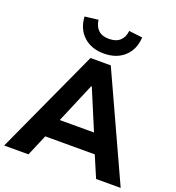

<svg xmlns="http://www.w3.org/2000/svg" viewBox="-164 -1080 1112 1211"><g transform="rotate(20 391.5 -474.5)"><path d="M1 0 324 -705H460L783 0H618L535 -195L600 -143H182L247 -195L164 0ZM389 -539 260 -234 234 -271H548L521 -234L393 -539ZM392 -760Q309 -760 256.5 -807.5Q204 -855 199 -938L289 -949Q294 -907 319 -882.5Q344 -858 391 -858Q439 -858 465 -882.5Q491 -907 495 -949L586 -938Q581 -855 528.5 -807.5Q476 -760 392 -760Z"/></g></svg>

Font: Nunito Sans 9pt ExtraBold
Style: Regular
Weight: 800
Version: Version 3.101;gftools[0.9.27]